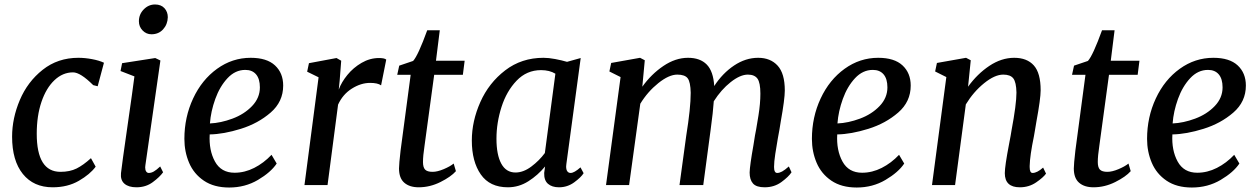

<svg xmlns="http://www.w3.org/2000/svg" viewBox="-20 -826 5618 857"><path d="M306 -503Q260 -503 223 -468Q186 -433 165 -371Q144 -309 144 -229Q144 -59 250 -59Q292 -59 322 -74Q352 -89 386 -120L407 -82Q382 -48 332 -19Q282 10 215 10Q130 10 82 -49.5Q34 -109 34 -216Q34 -298 68.5 -379.5Q103 -461 170.5 -514.5Q238 -568 330 -568Q359 -568 391 -562Q423 -556 444 -546L416 -441L396 -446Q339 -503 306 -503Z M628 -79Q628 -67 632.5 -60.5Q637 -54 644 -54Q655 -54 666.5 -60.5Q678 -67 695 -83L708 -57Q693 -36 662 -13Q631 10 589 10Q554 10 535.5 -6Q517 -22 520 -53Q525 -97 546 -242Q574 -436 580 -485L518 -509L525 -544L673 -567L696 -556L629 -89ZM600 -731Q600 -762 621.5 -784Q643 -806 672 -806Q699 -806 714 -789.5Q729 -773 729 -749Q728 -717 708 -695Q688 -673 656 -673Q633 -673 616.5 -690Q600 -707 600 -731Z M1003 11Q935 11 890 -19.5Q845 -50 824 -99.5Q803 -149 803 -206Q803 -303 842 -386.5Q881 -470 949 -519Q1017 -568 1099 -568Q1171 -568 1207.5 -534Q1244 -500 1244 -444Q1244 -372 1188 -323.5Q1132 -275 1055 -251Q978 -227 916 -226Q912 -155 939.5 -105Q967 -55 1027 -55Q1072 -55 1114.5 -76.5Q1157 -98 1192 -135L1215 -96Q1189 -57 1131.5 -23Q1074 11 1003 11ZM917 -275Q965 -277 1017.5 -296.5Q1070 -316 1105 -352.5Q1140 -389 1140 -436Q1140 -474 1123 -494Q1106 -514 1075 -514Q1030 -514 995.5 -477Q961 -440 941 -384.5Q921 -329 917 -275Z M1672 -567Q1696 -567 1704 -560L1681 -445Q1666 -456 1632 -456Q1591 -456 1550.5 -430.5Q1510 -405 1489 -359L1442 0H1339L1402 -481L1351 -506L1359 -544L1482 -567L1503 -555L1496 -465L1492 -426Q1504 -459 1530.5 -491.5Q1557 -524 1594 -545.5Q1631 -567 1672 -567Z M1868 -103Q1868 -79 1877.5 -69Q1887 -59 1911 -59Q1932 -59 1960.5 -71Q1989 -83 2005 -96L2015 -62Q1993 -37 1946 -13.5Q1899 10 1849 10Q1808 10 1784.5 -10.5Q1761 -31 1761 -74Q1761 -93 1768 -154L1813 -492H1753L1762 -533L1824 -554Q1846 -578 1887 -691H1943L1926 -555H2054L2046 -492H1918L1875 -176Q1868 -130 1868 -103Z M2507 -83Q2507 -68 2512.5 -61Q2518 -54 2527 -54Q2543 -54 2571 -79L2585 -53Q2574 -35 2543.5 -12.5Q2513 10 2475 10Q2444 10 2426 -5.5Q2408 -21 2409 -54L2413 -83Q2381 -44 2338.5 -17Q2296 10 2247 10Q2166 10 2126 -47.5Q2086 -105 2086 -199Q2086 -285 2124 -370.5Q2162 -456 2235 -512Q2308 -568 2406 -568Q2429 -568 2458 -562.5Q2487 -557 2511 -550L2572 -567L2508 -94Q2507 -90 2507 -83ZM2395 -513Q2331 -513 2286 -466Q2241 -419 2218.5 -348.5Q2196 -278 2196 -207Q2196 -135 2217.5 -95.5Q2239 -56 2281 -56Q2316 -56 2351.5 -82.5Q2387 -109 2412 -143L2459 -497Q2433 -513 2395 -513Z M3051 -568Q3105 -568 3134.5 -538Q3164 -508 3168 -442Q3205 -499 3256.5 -533.5Q3308 -568 3364 -568Q3419 -568 3451 -533Q3483 -498 3483 -422Q3483 -384 3465 -284L3459 -247Q3454 -219 3452 -209Q3446 -175 3440.5 -139Q3435 -103 3435 -81Q3435 -54 3449 -54Q3459 -54 3471 -60.5Q3483 -67 3501 -83L3513 -57Q3500 -37 3468 -13.5Q3436 10 3393 10Q3356 10 3341 -7Q3326 -24 3326 -56Q3327 -88 3343 -178L3350 -222Q3351 -230 3355 -248Q3357 -258 3365.5 -311Q3374 -364 3374 -408Q3374 -457 3361 -475Q3348 -493 3318 -493Q3284 -493 3241.5 -459.5Q3199 -426 3166 -374Q3163 -328 3152 -247L3119 0H3013L3043 -220Q3063 -344 3063 -412Q3062 -460 3049.5 -476.5Q3037 -493 3003 -493Q2966 -493 2918.5 -455Q2871 -417 2838 -363L2788 0H2685L2750 -482L2700 -507L2708 -545L2837 -568L2858 -557L2847 -439Q2887 -495 2941 -531.5Q2995 -568 3051 -568Z M3804 11Q3736 11 3691 -19.5Q3646 -50 3625 -99.5Q3604 -149 3604 -206Q3604 -303 3643 -386.5Q3682 -470 3750 -519Q3818 -568 3900 -568Q3972 -568 4008.5 -534Q4045 -500 4045 -444Q4045 -372 3989 -323.5Q3933 -275 3856 -251Q3779 -227 3717 -226Q3713 -155 3740.5 -105Q3768 -55 3828 -55Q3873 -55 3915.5 -76.5Q3958 -98 3993 -135L4016 -96Q3990 -57 3932.5 -23Q3875 11 3804 11ZM3718 -275Q3766 -277 3818.5 -296.5Q3871 -316 3906 -352.5Q3941 -389 3941 -436Q3941 -474 3924 -494Q3907 -514 3876 -514Q3831 -514 3796.5 -477Q3762 -440 3742 -384.5Q3722 -329 3718 -275Z M4507 -568Q4564 -568 4594.5 -534Q4625 -500 4625 -423Q4625 -386 4606 -283L4600 -247L4595 -218Q4577 -131 4576 -86V-80Q4576 -54 4589 -54Q4609 -54 4636 -78L4649 -51Q4637 -34 4605 -12Q4573 10 4532 10Q4465 10 4465 -53Q4465 -84 4484 -183L4491 -220L4495 -244Q4517 -361 4517 -413Q4516 -459 4503 -476Q4490 -493 4458 -493Q4420 -493 4372.5 -454.5Q4325 -416 4291 -360L4243 0H4140L4204 -482L4154 -507L4162 -545L4292 -568L4313 -557L4301 -439Q4342 -496 4396 -532Q4450 -568 4507 -568Z M4880 -103Q4880 -79 4889.5 -69Q4899 -59 4923 -59Q4944 -59 4972.5 -71Q5001 -83 5017 -96L5027 -62Q5005 -37 4958 -13.5Q4911 10 4861 10Q4820 10 4796.5 -10.5Q4773 -31 4773 -74Q4773 -93 4780 -154L4825 -492H4765L4774 -533L4836 -554Q4858 -578 4899 -691H4955L4938 -555H5066L5058 -492H4930L4887 -176Q4880 -130 4880 -103Z M5300 11Q5232 11 5187 -19.5Q5142 -50 5121 -99.5Q5100 -149 5100 -206Q5100 -303 5139 -386.5Q5178 -470 5246 -519Q5314 -568 5396 -568Q5468 -568 5504.5 -534Q5541 -500 5541 -444Q5541 -372 5485 -323.5Q5429 -275 5352 -251Q5275 -227 5213 -226Q5209 -155 5236.5 -105Q5264 -55 5324 -55Q5369 -55 5411.5 -76.5Q5454 -98 5489 -135L5512 -96Q5486 -57 5428.5 -23Q5371 11 5300 11ZM5214 -275Q5262 -277 5314.5 -296.5Q5367 -316 5402 -352.5Q5437 -389 5437 -436Q5437 -474 5420 -494Q5403 -514 5372 -514Q5327 -514 5292.5 -477Q5258 -440 5238 -384.5Q5218 -329 5214 -275Z"/></svg>

Font: Koeln Type Serif
Style: Italic
Weight: 400
Italic angle: -8°
Designer: Eben Sorkin
Foundry: Eben Sorkin
Version: Version 2.002